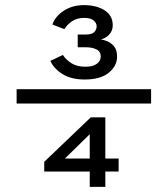

<svg xmlns="http://www.w3.org/2000/svg" viewBox="-20 -731 656 751"><path d="M45 -326V-382H571V-326ZM311 -420Q258.5 -420 224.2 -441.5Q190 -463 177 -493L226 -516Q239 -496 260.5 -483Q282 -470 314 -470Q343.5 -470 358.8 -481.5Q374 -493 374 -510Q374 -529.5 357.2 -537.8Q340.5 -546 318 -546H284V-596H316Q340 -596 349 -605.8Q358 -615.5 358 -628Q358 -641 346.2 -651Q334.5 -661 309 -661Q281.5 -661 262 -648Q242.5 -635 232 -617L185 -635Q195.5 -666.5 229.2 -688.8Q263 -711 308 -711Q357 -711 389 -690.8Q421 -670.5 421 -632Q421 -609.5 405.8 -594.5Q390.5 -579.5 374 -577Q386 -575.5 401 -569Q416 -562.5 427 -548.5Q438 -534.5 438 -510Q438 -473.5 405.8 -446.8Q373.5 -420 311 -420ZM331 0V-60H153V-98L335 -272H392V-111H444V-60H392V0ZM234 -111H331V-206Z"/></svg>

Font: Overpass Mono Light
Style: Regular
Weight: 300
Monospace: yes
Designer: Delve Withrington, Dave Bailey
Foundry: Delve Fonts LLC
Version: Version 4.000